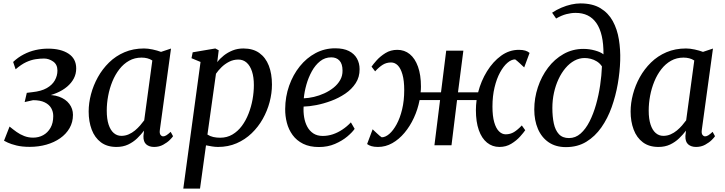

<svg xmlns="http://www.w3.org/2000/svg" viewBox="-20 -851 4250 1125"><path d="M154 9.5Q109 9.5 76.8 1.5Q44.5 -6.5 26 -15.2Q7.5 -24 3.5 -26.5L36 -109.5Q56 -93 77 -78Q98 -63 122.2 -53.8Q146.5 -44.5 174 -44.5Q206.5 -44.5 233 -59Q259.5 -73.5 275.8 -101.8Q292 -130 292 -171Q292 -196.5 280 -217.5Q268 -238.5 242 -251.2Q216 -264 174 -264L124.5 -253L137 -307L169.5 -311Q222 -316.5 254 -334.8Q286 -353 301.2 -380Q316.5 -407 316.5 -437.5Q316.5 -473 291.5 -490.5Q266.5 -508 238 -508Q214.5 -508 188.2 -504Q162 -500 133.2 -486.8Q104.5 -473.5 71.5 -445L57 -488Q85.5 -515 118.8 -532.2Q152 -549.5 188.2 -557.8Q224.5 -566 261.5 -566Q336.5 -566 381.5 -536.5Q426.5 -507 426.5 -450Q426.5 -418 412.5 -391.2Q398.5 -364.5 373 -343Q347.5 -321.5 313 -306.8Q278.5 -292 238 -284.5L233.5 -293Q287 -298.5 326 -284.5Q365 -270.5 386.2 -242.2Q407.5 -214 407.5 -178Q407.5 -135 387.5 -100.2Q367.5 -65.5 332.5 -41Q297.5 -16.5 251.8 -3.5Q206 9.5 154 9.5Z M917 -92.5Q913.5 -69.5 920.5 -60.8Q927.5 -52 936 -52Q945 -52 955.2 -58.5Q965.5 -65 980 -78.5L994 -53Q990 -46 975 -31Q960 -16 936.2 -3Q912.5 10 883 10Q854.5 10 837 -5Q819.5 -20 820.5 -54L824 -85.5Q806.5 -62.5 783.8 -40.5Q761 -18.5 731 -4.2Q701 10 662.5 10Q607.5 10 571.2 -17.2Q535 -44.5 517.2 -91.8Q499.5 -139 499.5 -197.5Q499.5 -247 513.2 -299Q527 -351 553.5 -398.8Q580 -446.5 619 -484.8Q658 -523 709.5 -545Q761 -567 824 -567Q847 -567 874.8 -561Q902.5 -555 923.5 -547L982 -566.5ZM872.5 -496.5Q859 -505.5 843 -509.5Q827 -513.5 809.5 -513.5Q769 -513.5 736.5 -495.2Q704 -477 679.5 -445.5Q655 -414 638.5 -373.8Q622 -333.5 613.8 -289.5Q605.5 -245.5 605.5 -203Q605.5 -154.5 616.2 -121.5Q627 -88.5 646.2 -71.8Q665.5 -55 691 -55Q714 -55 734 -63.8Q754 -72.5 770.8 -86.5Q787.5 -100.5 801 -116Q814.5 -131.5 825 -146Z M1054 254 1155 -488 1102 -510 1109 -544.5 1241.5 -567 1261.5 -556.5 1253 -487Q1268.5 -507.5 1291.5 -525.8Q1314.5 -544 1343.2 -555.5Q1372 -567 1406 -567Q1462.5 -567 1499.5 -540.5Q1536.5 -514 1555 -466.5Q1573.5 -419 1573.5 -355.5Q1573.5 -305 1559.8 -253Q1546 -201 1519.5 -154Q1493 -107 1454.5 -70Q1416 -33 1366.5 -11.5Q1317 10 1257.5 10Q1241 10 1222.5 7Q1204 4 1187 0.5L1152 254ZM1195.5 -62.5Q1211 -52.5 1229.8 -48.2Q1248.5 -44 1270 -44Q1310 -44 1341.8 -62.8Q1373.5 -81.5 1397 -113Q1420.5 -144.5 1436.2 -184.8Q1452 -225 1459.8 -268.2Q1467.5 -311.5 1467.5 -352.5Q1467.5 -399 1456.5 -432.5Q1445.5 -466 1425.2 -484Q1405 -502 1376.5 -502Q1347.5 -502 1322.2 -489Q1297 -476 1277.5 -456.8Q1258 -437.5 1245.5 -419Z M2058 -96Q2044.5 -76 2014.8 -51Q1985 -26 1942.8 -7.8Q1900.5 10.5 1848.5 10.5Q1794.5 10.5 1756.2 -8.5Q1718 -27.5 1694.5 -59.8Q1671 -92 1660.8 -131.8Q1650.5 -171.5 1651 -212.5Q1651.5 -284.5 1674.2 -348.8Q1697 -413 1736.5 -462.2Q1776 -511.5 1829 -539.8Q1882 -568 1944 -568Q1993 -568 2024.5 -552Q2056 -536 2071.5 -508.2Q2087 -480.5 2087 -446Q2087.5 -399.5 2064.2 -363.8Q2041 -328 2003 -302.2Q1965 -276.5 1920.5 -260Q1876 -243.5 1833.2 -235.2Q1790.5 -227 1759 -226.5Q1757 -195 1762 -164.5Q1767 -134 1780.2 -109Q1793.5 -84 1816 -69.2Q1838.5 -54.5 1871 -54.5Q1901.5 -54.5 1930.5 -64.2Q1959.5 -74 1986.2 -91.8Q2013 -109.5 2036 -134ZM1921 -515Q1884 -515 1855.5 -492.2Q1827 -469.5 1807 -433Q1787 -396.5 1775.2 -354.8Q1763.5 -313 1760 -275Q1788 -276 1819.2 -283.2Q1850.5 -290.5 1880.5 -304.2Q1910.5 -318 1934.8 -337.5Q1959 -357 1973.2 -382Q1987.5 -407 1987 -437.5Q1987 -476.5 1969.2 -495.8Q1951.5 -515 1921 -515Z M2195 10Q2172 10 2156.8 5.5Q2141.5 1 2131 -7L2163.5 -93.5Q2166 -91 2173 -84.2Q2180 -77.5 2188.8 -69.5Q2197.5 -61.5 2205 -55Q2212.5 -48.5 2216.5 -46.5Q2238 -46.5 2261 -66.2Q2284 -86 2304 -122.8Q2324 -159.5 2336.2 -210.2Q2348.5 -261 2348.5 -323Q2348.5 -378.5 2338.2 -414.5Q2328 -450.5 2310.8 -467.8Q2293.5 -485 2271.5 -485Q2244.5 -485 2223 -471.8Q2201.5 -458.5 2178 -433L2157 -460.5Q2166.5 -474.5 2187.2 -497.8Q2208 -521 2238.5 -540Q2269 -559 2308 -559Q2350 -559 2381 -533.8Q2412 -508.5 2429.2 -460.2Q2446.5 -412 2446.5 -343.5Q2446.5 -335 2446 -326.5Q2445.5 -318 2444.5 -310H2564L2594.5 -554H2695L2663.5 -310H2781.5Q2798.5 -376.5 2833.5 -433.2Q2868.5 -490 2916.2 -524.5Q2964 -559 3020 -559Q3042.5 -559 3057.5 -554.5Q3072.5 -550 3083 -541L3051.5 -456Q3048.5 -458.5 3041.5 -465.2Q3034.5 -472 3025.8 -480Q3017 -488 3009.8 -494.2Q3002.5 -500.5 2998.5 -503Q2976.5 -503 2953.2 -483Q2930 -463 2910 -426.5Q2890 -390 2877.8 -339Q2865.5 -288 2865.5 -226.5Q2865.5 -171 2875.8 -135Q2886 -99 2903.8 -81.5Q2921.5 -64 2943 -64Q2970 -64 2991.8 -77.2Q3013.5 -90.5 3037.5 -116L3057.5 -88Q3048.5 -74.5 3027.5 -51Q3006.5 -27.5 2976 -8.8Q2945.5 10 2906.5 10Q2865 10 2833.8 -15.2Q2802.5 -40.5 2785.5 -88.8Q2768.5 -137 2768.5 -205.5Q2768.5 -220 2769.5 -234.8Q2770.5 -249.5 2772.5 -264.5H2658L2625.5 0H2525.5L2558.5 -264.5H2438.5Q2428 -210 2405.2 -160.8Q2382.5 -111.5 2350.2 -73Q2318 -34.5 2278.5 -12.2Q2239 10 2195 10Z M3296 11Q3236.5 11 3195 -17.2Q3153.5 -45.5 3132 -95.5Q3110.5 -145.5 3110.5 -209.5Q3110.5 -276 3131.5 -339.5Q3152.5 -403 3190.8 -453.8Q3229 -504.5 3282 -534.5Q3335 -564.5 3398.5 -564.5Q3433 -564.5 3466.2 -555.2Q3499.5 -546 3516 -532.5Q3516.5 -594 3506 -639.8Q3495.5 -685.5 3474.5 -715.8Q3453.5 -746 3423 -760.8Q3392.5 -775.5 3353 -775.5Q3326.5 -775.5 3298.5 -768.2Q3270.5 -761 3238.5 -742.5L3215 -776.5Q3241 -794 3270 -806.2Q3299 -818.5 3327.5 -824.8Q3356 -831 3381 -831Q3452 -831 3498.2 -803Q3544.5 -775 3570.5 -727.5Q3596.5 -680 3606.2 -620.2Q3616 -560.5 3614 -496.5Q3612 -430 3599.8 -359.5Q3587.5 -289 3564 -223Q3540.5 -157 3503.5 -104.2Q3466.5 -51.5 3415.2 -20.2Q3364 11 3296 11ZM3314 -42Q3352 -42 3382 -68.5Q3412 -95 3434.5 -139.5Q3457 -184 3472.5 -238.8Q3488 -293.5 3496.5 -351.5Q3505 -409.5 3507 -462Q3494.5 -480.5 3477 -491.2Q3459.5 -502 3441 -506.5Q3422.5 -511 3405.5 -511Q3374 -511 3345.5 -495.5Q3317 -480 3293.5 -452.2Q3270 -424.5 3252.8 -387.8Q3235.5 -351 3226 -307.8Q3216.5 -264.5 3216.5 -218.5Q3216.5 -167.5 3225 -127.8Q3233.5 -88 3254.8 -65Q3276 -42 3314 -42Z M4092.5 -92.5Q4089 -69.5 4096 -60.8Q4103 -52 4111.5 -52Q4120.5 -52 4130.8 -58.5Q4141 -65 4155.5 -78.5L4169.5 -53Q4165.5 -46 4150.5 -31Q4135.5 -16 4111.8 -3Q4088 10 4058.5 10Q4030 10 4012.5 -5Q3995 -20 3996 -54L3999.5 -85.5Q3982 -62.5 3959.2 -40.5Q3936.5 -18.5 3906.5 -4.2Q3876.5 10 3838 10Q3783 10 3746.8 -17.2Q3710.5 -44.5 3692.8 -91.8Q3675 -139 3675 -197.5Q3675 -247 3688.8 -299Q3702.5 -351 3729 -398.8Q3755.5 -446.5 3794.5 -484.8Q3833.5 -523 3885 -545Q3936.5 -567 3999.5 -567Q4022.5 -567 4050.2 -561Q4078 -555 4099 -547L4157.5 -566.5ZM4048 -496.5Q4034.5 -505.5 4018.5 -509.5Q4002.5 -513.5 3985 -513.5Q3944.5 -513.5 3912 -495.2Q3879.5 -477 3855 -445.5Q3830.5 -414 3814 -373.8Q3797.5 -333.5 3789.2 -289.5Q3781 -245.5 3781 -203Q3781 -154.5 3791.8 -121.5Q3802.5 -88.5 3821.8 -71.8Q3841 -55 3866.5 -55Q3889.5 -55 3909.5 -63.8Q3929.5 -72.5 3946.2 -86.5Q3963 -100.5 3976.5 -116Q3990 -131.5 4000.5 -146Z"/></svg>

Font: Merriweather 20pt
Style: Italic
Weight: 400
Italic angle: -7.8°
Version: Version 2.101